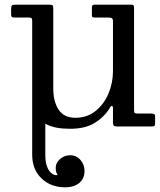

<svg xmlns="http://www.w3.org/2000/svg" viewBox="-20 -540 682 820"><path d="M173.5 -423.5H117.5V121Q117.5 183.5 157.2 221.8Q197 260 257.5 260Q282.5 260 301.2 252Q320 244 330.5 228.2Q341 212.5 341 190Q341 163 323.5 143Q306 123 279.5 123Q255 123 236.5 139.2Q218 155.5 218 176Q218 189.5 220.2 195.5Q222.5 201.5 224.5 203.5Q226.5 205.5 224.5 207.5Q223 209 215 207.5Q207 206 197.5 197.8Q188 189.5 180.8 171.2Q173.5 153 173.5 121ZM117.5 -151Q117.5 -97.5 131.5 -61.8Q145.5 -26 180.8 -8Q216 10 279.5 10Q345 10 385.8 -15.8Q426.5 -41.5 450.5 -81.5Q456 -90.5 459.2 -87.5Q462.5 -84.5 462.5 -79.5V-19Q462.5 -7.5 465.5 -3.8Q468.5 0 479.5 0H628.5Q638.5 0 640.5 -3.5Q642.5 -7 642.5 -17V-43Q642.5 -51 637.5 -53Q632.5 -55 625.5 -55H569.5Q558 -55 555.2 -58Q552.5 -61 552.5 -72V-505Q552.5 -513.5 550.5 -516.8Q548.5 -520 540.5 -520H384.5Q377 -520 374.8 -517Q372.5 -514 372.5 -506V-474.5Q372.5 -468 376.2 -466.5Q380 -465 386.5 -465H441.5Q452.5 -465 457.5 -462.5Q462.5 -460 462.5 -448V-237Q462.5 -185.5 443 -139.8Q423.5 -94 387.5 -65.5Q351.5 -37 302.5 -37Q253 -37 230.2 -71.8Q207.5 -106.5 207.5 -162V-504.5Q207.5 -515.5 203.8 -517.8Q200 -520 188.5 -520H45.5Q34.5 -520 31 -516.8Q27.5 -513.5 27.5 -502V-479Q27.5 -469 31.5 -467Q35.5 -465 45.5 -465H104.5Q113.5 -465 115.5 -461.5Q117.5 -458 117.5 -448.5Z"/></svg>

Font: Besley
Style: Regular
Weight: 400
Designer: Owen Earl
Foundry: indestructible type*
Version: Version 4.000